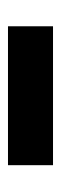

<svg xmlns="http://www.w3.org/2000/svg" viewBox="140 -484 150 469"><g transform="rotate(-90 214.5 -250.0)"><path d="M45 -305H384.3V-195H45Z"/></g></svg>

Font: Epunda Slab Light
Style: Regular
Weight: 300
Designer: Simon Atzbach
Foundry: typofactur
Version: Version 1.102